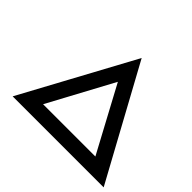

<svg xmlns="http://www.w3.org/2000/svg" viewBox="-158 -944 1168 1168"><g transform="rotate(45 426.0 -360.0)"><path d="M69 0 459 -720 852 0ZM216 -64 175 -97H752L703 -61L451 -530H467Z"/></g></svg>

Font: Lexend Peta
Style: Regular
Weight: 400
Designer: Bonnie Shaver-Troup, Thomas Jockin
Foundry: Lexend
Version: Version 1.007